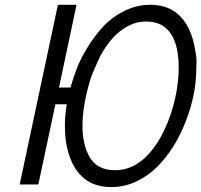

<svg xmlns="http://www.w3.org/2000/svg" viewBox="-20 -759 829 790"><path d="M61 0 218.3 -739.3H294.9L222.7 -398.9H270Q282.2 -440.9 296.1 -477.5Q310.1 -514.2 339.8 -563.5Q369.6 -612.8 406.2 -651.6Q442.9 -690.4 493.4 -714.8Q543.9 -739.3 597.9 -739.3Q651.9 -739.3 689.9 -716.8Q758.3 -675.8 779.8 -571.3Q788.6 -528.3 788.6 -507.6Q788.6 -486.8 787.6 -473.1Q787.6 -371.6 744.1 -259.3Q701.2 -147.9 627.9 -73.7Q590.3 -35.6 541.3 -12.5Q492.2 10.7 438.5 10.7Q384.8 10.7 346.2 -11.2Q278.3 -49.8 255.4 -154.3Q247.1 -192.4 247.1 -240.7V-251.5Q247.6 -284.7 254.4 -330.1H208L137.7 0ZM677.7 -275.9Q712.9 -373.5 715.3 -474.1V-480Q715.3 -613.3 647.5 -654.3Q621.1 -670.4 581.1 -670.4Q541 -670.4 504.9 -650.9Q439.5 -615.7 392.6 -528.3Q383.3 -510.7 356.4 -446.3Q321.8 -338.9 319.3 -251V-239.7Q319.3 -168.5 346.2 -117.2Q377 -58.6 453.1 -58.6Q564.5 -58.6 641.6 -195.8Q661.1 -231 677.7 -275.9Z"/></svg>

Font: Tuffy
Style: Italic
Weight: 400
Italic angle: -12°
Designer: Thatcher Ulrich, Karoly Barta and Michael Everson
Version: Version 001.271